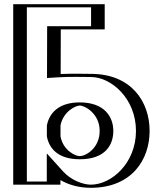

<svg xmlns="http://www.w3.org/2000/svg" viewBox="-20 -880 776 915"><path d="M480 -256C480 -186 432 -136 360 -136C299.6 -136 253.7 -174.3 243.3 -230.9L243.4 -281.6C254.4 -338.7 302.2 -377 360 -377C427 -377 480 -327 480 -256ZM68 0H243V-58C281 -16 343 15 413 15C563 15 668 -106 668 -256C668 -406 563 -528 413 -528C382.8 -528 313 -530.5 244.1 -526L244.7 -740H454V-860H68ZM360 -121C440 -121 495 -178.3 495 -256C495 -335.2 434.9 -392 360 -392C294.4 -392 241 -348 228.4 -283L228.3 -229.5C240.2 -165.1 291.9 -121 360 -121ZM83 -15V-845H439V-755H229.7L229 -510L245.1 -511C313.1 -515.5 382.3 -513 413 -513C553.8 -513 653 -399 653 -256C653 -113 553.9 0 413 0C347.4 0 289.3 -29.2 254.1 -68.1L228 -96.9V-15ZM228.3 -229.5 228.4 -283C241 -348 294.4 -392 360 -392C434.9 -392 495 -335.2 495 -256C495 -178.3 440 -121 360 -121C291.9 -121 240.2 -165.1 228.3 -229.5ZM83 -15H228V-96.9L254.1 -68.1C289.3 -29.2 347.4 0 413 0C553.9 0 653 -113 653 -256C653 -399 553.8 -513 413 -513C382.3 -513 313.1 -515.5 245.1 -511L229 -510L229.7 -755H439V-845H83ZM480 -256C480 -327 427 -377 360 -377C302.3 -377 254.4 -338.7 243.4 -281.6L243.3 -230.9C253.7 -174.4 299.6 -136 360 -136C431.9 -136 480 -186.1 480 -256ZM68 0V-860H454V-740H244.7L244.1 -526C313 -530.5 382.8 -528 413 -528C563 -528 668 -406 668 -256C668 -106 563 15 413 15C343 15 281 -16 243 -58V0ZM360 -121C482.1 -121 520 -189.6 520 -256C520 -323.6 477.5 -392 360 -392C255.6 -392 214 -337.1 203.4 -282.1L203.3 -230.3C213.3 -176 253.2 -121 360 -121ZM108 -15V-845H414V-755H204.7L204 -508.2L250.9 -511.2C313.8 -515.3 378.9 -513 413 -513C510.3 -513 628 -410.3 628 -256C628 -101.7 510.4 0 413 0C375.5 0 318.6 -21.2 280.9 -62.8L203 -148.9V-15ZM268.3 -230 268.4 -282.5C281.5 -349.5 341.1 -377 360 -377C384.4 -377 455 -338.6 455 -256C455 -174.7 389.6 -136 360 -136C338.4 -136 280.6 -163.6 268.3 -230ZM43 0H268V-21.9C302.5 -1.8 350.4 15 413 15C606.4 15 693 -117.3 693 -256C693 -394.7 606.4 -528 413 -528C390.3 -528 330.9 -529.8 269.1 -527.4L269.7 -740H479V-860H43Z"/></svg>

Font: Hussar Outliner
Style: Regular
Weight: 700
Foundry: Cannot Into Space Fonts
Version: Version 0.92